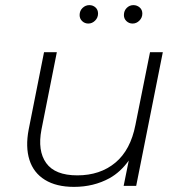

<svg xmlns="http://www.w3.org/2000/svg" viewBox="-20 -726 709 750"><path d="M269 4Q200 4 155.5 -23.5Q111 -51 95 -101.5Q79 -152 92 -220L152 -522H202L142 -220Q126 -137 160.5 -89Q195 -41 282 -41Q371 -41 430.5 -90.5Q490 -140 509 -238L566 -522H616L512 0H463L483 -99Q451 -54 408 -30Q346 4 269 4ZM498 -634Q484 -634 474 -643.5Q464 -653 464 -667Q464 -684 475 -695Q486 -706 501 -706Q515 -706 525.5 -697Q536 -688 536 -673Q536 -657 524.5 -645.5Q513 -634 498 -634ZM325 -634Q311 -634 301 -643.5Q291 -653 291 -667Q291 -684 302.5 -695Q314 -706 329 -706Q343 -706 353 -697Q363 -688 363 -673Q363 -657 351.5 -645.5Q340 -634 325 -634Z"/></svg>

Font: Montserrat Thin Light
Style: Italic
Weight: 300
Italic angle: -11.3°
Version: Version 9.000